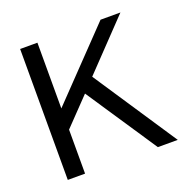

<svg xmlns="http://www.w3.org/2000/svg" viewBox="-96 -594 683 689"><g transform="rotate(-20 245.0 -250.0)"><path d="M50 0V-500H116V-249L357 -500H433L259 -318L470 0H394L214 -270L116 -168V0Z"/></g></svg>

Font: Panamera
Style: Regular
Weight: 400
Designer: Bastien Sozeau
Foundry: NBR — Bastien Sozeau
Version: Version 3.002; ttfautohint (v1.8.4.7-5d5b);gftools[0.9.33]